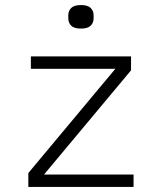

<svg xmlns="http://www.w3.org/2000/svg" viewBox="-20 -739 640 759"><path d="M92 0V-55L436 -467H102V-516H498V-461L154 -49H508V0ZM300 -626Q273 -626 261.5 -637.5Q250 -649 250 -666V-679Q250 -696 261.5 -707.5Q273 -719 300 -719Q327 -719 338.5 -707.5Q350 -696 350 -679V-666Q350 -649 338.5 -637.5Q327 -626 300 -626Z"/></svg>

Font: IBM Plex Mono Light
Style: Regular
Weight: 300
Monospace: yes
Designer: Mike Abbink, Paul van der Laan, Pieter van Rosmalen
Foundry: Bold Monday
Version: Version 2.3